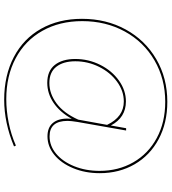

<svg xmlns="http://www.w3.org/2000/svg" viewBox="29 -672 820 918"><g transform="rotate(90 439.0 -213.0)"><path d="M547 -125Q547 -139 548 -146Q516 -89 471.5 -59Q427 -29 376 -29Q319 -29 290.5 -65Q262 -101 262 -163Q262 -226 290 -282Q318 -338 365 -371.5Q412 -405 465 -405Q542 -405 580 -333L593 -406H604L563 -173Q558 -143 558 -126Q558 -40 632 -40Q677 -40 714.5 -71Q752 -102 774.5 -157Q797 -212 797 -279Q797 -369 756 -440.5Q715 -512 640 -552.5Q565 -593 467 -593Q357 -593 268.5 -541.5Q180 -490 130.5 -399.5Q81 -309 81 -196Q81 -88 127.5 -5.5Q174 77 258.5 122Q343 167 454 167Q509 167 566.5 155.5Q624 144 676 121L680 130Q567 177 457 177Q341 177 253 131Q165 85 117.5 0.5Q70 -84 70 -195Q70 -311 121 -404Q172 -497 262.5 -550Q353 -603 467 -603Q568 -603 645.5 -561.5Q723 -520 765.5 -446.5Q808 -373 808 -280Q808 -210 784 -152.5Q760 -95 720 -62.5Q680 -30 632 -30Q590 -30 568.5 -55Q547 -80 547 -125ZM552 -177 577 -315Q539 -395 465 -395Q415 -395 370.5 -362.5Q326 -330 299.5 -276.5Q273 -223 273 -163Q273 -106 299 -72.5Q325 -39 377 -39Q428 -39 474.5 -73.5Q521 -108 552 -177Z"/></g></svg>

Font: Ysabeau Hairline
Style: Regular
Weight: 100
Designer: Christian Thalmann (Catharsis Fonts)
Version: Version 0.003